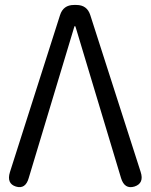

<svg xmlns="http://www.w3.org/2000/svg" viewBox="-20 -752 607 774"><path d="M44 0Q6 -12 20 -58L222 -691Q235 -732 278 -732H288Q331 -732 344 -691L547 -59Q562 -13 522 0Q482 12 468 -34L286 -639Q284 -647 282 -647Q280 -647 278 -639L96 -35Q83 12 44 0Z"/></svg>

Font: Resource Han Rounded JP Normal
Style: Regular
Weight: 350
Designer: Cyano Hao (round all glyphs); Ryoko NISHIZUKA 西塚涼子 (kana, bopomofo & ideographs); Paul D. Hunt (Latin, Greek & Cyrillic)
Foundry: Cyano Hao
Version: 0.990